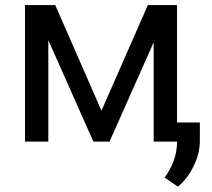

<svg xmlns="http://www.w3.org/2000/svg" viewBox="-20 -548 820 743"><path d="M372.6 -119.6 552.2 -528.3H665V0H574.7V-384.3L403.8 0H341.3L167 -392.6V0H76.7V-528.3H193.8ZM668.5 174.3 617.2 139.2Q663.1 75.2 665 7.3V-74.2H753.4V-3.4Q753.4 45.9 729.2 95.2Q705.1 144.5 668.5 174.3Z"/></svg>

Font: SteelSelectRoboto
Style: Roboto-Regular
Weight: 400
Designer: Google
Version: Version 2.137; 2017